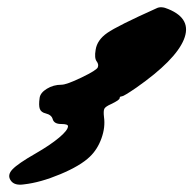

<svg xmlns="http://www.w3.org/2000/svg" viewBox="-20 -752 536 528"><path d="M10 -255Q-1 -270 14 -286Q29 -302 78 -330Q118 -353 142.5 -373.5Q167 -394 167 -405Q167 -411 148 -411Q129 -411 125 -424Q122 -436 106 -440Q93 -443 89.5 -452.5Q86 -462 89 -483Q91 -497 109 -508Q127 -519 149 -519Q163 -519 204.5 -539Q246 -559 249 -567Q252 -575 246 -583Q239 -592 243 -615Q247 -642 275 -661.5Q303 -681 410 -729Q423 -736 443 -727Q509 -700 485.5 -643Q462 -586 355 -511Q320 -487 315 -487Q309 -487 309 -482Q309 -477 286 -466Q270 -459 267 -453Q264 -447 266 -430Q270 -402 259 -371.5Q248 -341 227 -321Q201 -296 146 -273Q91 -250 46 -245Q20 -241 10 -255Z"/></svg>

Font: Lilach
Style: Regular
Weight: 400
Version: Version 1.0